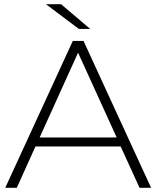

<svg xmlns="http://www.w3.org/2000/svg" viewBox="-20 -895 745 915"><path d="M271 -875C271 -875 410 -757 410 -757C410 -757 356 -757 356 -757C356 -757 199 -875 199 -875C199 -875 271 -875 271 -875ZM700 0C700 0 645 0 645 0C645 0 555 -197 555 -197C555 -197 149 -197 149 -197C149 -197 60 0 60 0C60 0 5 0 5 0C5 0 327 -700 327 -700C327 -700 378 -700 378 -700C378 -700 700 0 700 0ZM352 -644C352 -644 169 -240 169 -240C169 -240 536 -240 536 -240C536 -240 352 -644 352 -644Z"/></svg>

Font: TamingNoise
Style: Regular
Weight: 500
Designer: Julieta Ulanovsky
Foundry: Julieta Ulanovsky
Version: ""